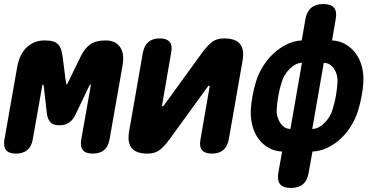

<svg xmlns="http://www.w3.org/2000/svg" viewBox="-51 -750 1871 950"><path d="M491 -60Q485 -25 464 -7.5Q443 10 408 10Q373 10 359 -7.5Q345 -25 351 -60L397 -320Q399 -332 397 -333Q394 -333 388 -320L325 -188Q312 -159 292.5 -144.5Q273 -130 243 -130Q213 -130 199 -144.5Q185 -159 181 -188L166 -320Q164 -332 162 -333H161Q159 -332 157 -320L111 -60Q105 -25 84 -7.5Q63 10 28 10Q-7 10 -21 -7.5Q-35 -25 -29 -60L34 -418Q46 -484 82.5 -517Q119 -550 170 -550Q196 -550 212 -545Q228 -540 237.5 -529.5Q247 -519 251.5 -504Q256 -489 259 -468L273 -359Q278 -329 279 -329V-330Q280 -330 294 -359L347 -468Q367 -510 395 -530Q423 -550 472 -550Q519 -550 542.5 -518Q566 -486 555 -424Z M588 -101 656 -490Q663 -525 683.5 -542.5Q704 -560 739 -560Q774 -560 788.5 -542.5Q803 -525 796 -490L751 -230Q750 -227 750.5 -225.5Q751 -224 753 -224Q755 -224 757 -225.5Q759 -227 761 -230L949 -489Q973 -522 996.5 -541Q1020 -560 1058 -560Q1114 -560 1136.5 -532.5Q1159 -505 1149 -449L1081 -60Q1074 -25 1053.5 -7.5Q1033 10 998 10Q963 10 948.5 -7.5Q934 -25 941 -60L986 -320Q987 -323 986 -324.5Q985 -326 983 -326Q981 -326 979.5 -324.5Q978 -323 976 -320L788 -61Q764 -28 740.5 -9Q717 10 679 10Q623 10 600.5 -17.5Q578 -45 588 -101Z M1476 105Q1470 143 1448 161.5Q1426 180 1388 180Q1350 180 1335 161.5Q1320 143 1326 105L1345 0Q1307 -2 1277.5 -19Q1248 -36 1227.5 -64Q1207 -92 1197.5 -129Q1188 -166 1190 -207Q1192 -241 1198.5 -275.5Q1205 -310 1215 -344Q1227 -384 1249.5 -420.5Q1272 -457 1302 -485Q1332 -513 1367.5 -530.5Q1403 -548 1442 -550L1460 -655Q1467 -693 1489 -711.5Q1511 -730 1549 -730Q1587 -730 1602 -711.5Q1617 -693 1610 -655L1592 -550Q1630 -548 1659.5 -530.5Q1689 -513 1709.5 -485Q1730 -457 1739.5 -420.5Q1749 -384 1747 -344Q1745 -310 1738.5 -275.5Q1732 -241 1722 -207Q1710 -166 1687.5 -129Q1665 -92 1635 -64Q1605 -36 1569.5 -19Q1534 -2 1495 0ZM1386 -112 1443 -439Q1427 -439 1411.5 -431Q1396 -423 1382.5 -409.5Q1369 -396 1358.5 -379Q1348 -362 1343 -344Q1332 -310 1326 -275.5Q1320 -241 1318 -207Q1317 -189 1322 -172Q1327 -155 1336 -141.5Q1345 -128 1357.5 -120Q1370 -112 1386 -112ZM1551 -439 1494 -112Q1510 -112 1525.5 -120Q1541 -128 1554.5 -141.5Q1568 -155 1578.5 -172Q1589 -189 1594 -207Q1605 -241 1611 -275.5Q1617 -310 1619 -344Q1620 -362 1615.5 -379Q1611 -396 1602 -409.5Q1593 -423 1580 -431Q1567 -439 1551 -439Z"/></svg>

Font: Maple Mono NL ExtraBold
Style: Italic
Weight: 800
Italic angle: -10°
Monospace: yes
Designer: subframe7536
Version: Version 7.000